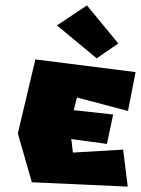

<svg xmlns="http://www.w3.org/2000/svg" viewBox="-20 -712 522 711"><path d="M302 -692 191 -618 338 -496 418 -551ZM111 -492 46 -218 98 -37 453 -21 436 -158 250 -147 244 -197 376 -179 399 -288 253 -304 265 -351 454 -301 482 -445Z"/></svg>

Font: Super Mario
Style: Regular
Weight: 400
Version: Version 1.0